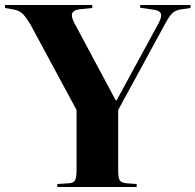

<svg xmlns="http://www.w3.org/2000/svg" viewBox="-35 -750 784 770"><path d="M195 0V-12L241 -15Q260 -16 266 -27Q272 -38 272 -69V-309L88 -650Q71 -679 57 -693.5Q43 -708 19 -712L-15 -718V-730H335V-718L285 -713Q261 -710 255 -697.5Q249 -685 263 -658L429 -348H433L601 -657Q615 -683 610 -695.5Q605 -708 582 -711L527 -719V-730H729V-718L689 -712Q669 -709 657 -698Q645 -687 628 -656L439 -309V-65Q439 -36 445.5 -26.5Q452 -17 472 -15L513 -12V0Z"/></svg>

Font: Literata 72pt
Style: Bold
Weight: 700
Designer: Latin by Veronika Burian and Jose Scaglione. Greek by Irene Vlachou. Cyrillic by Vera Evstafieva.
Foundry: TypeTogether
Version: Version 3.002